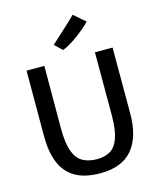

<svg xmlns="http://www.w3.org/2000/svg" viewBox="-144 -1110 1008 1219"><g transform="rotate(-15 360.0 -501.0)"><path d="M363.5 8Q260 8 196.8 -30Q133.5 -68 105.2 -139.5Q77 -211 77 -311L77.5 -743H194.5L193.5 -333.5Q193.5 -234 213.8 -180Q234 -126 272.8 -105Q311.5 -84 367 -84Q417 -84 452.8 -105.2Q488.5 -126.5 507.8 -180.5Q527 -234.5 527 -333.5V-743H643V-309Q643 -156 574 -74Q505 8 363.5 8ZM336 -809.5 286.5 -856Q288 -857.5 304 -872Q321 -887.5 345 -909.5Q369 -931.5 393.2 -953.8Q417.5 -976 434 -992Q450.5 -1008 451.5 -1010L527 -945Q510 -927.5 486.2 -907Q462.5 -886.5 435.8 -867Q409 -847.5 383 -832.2Q357 -817 336 -809.5Z"/></g></svg>

Font: Koeln Type Sans
Style: Regular
Weight: 400
Designer: Eben Sorkin
Foundry: Eben Sorkin
Version: Version 2.001